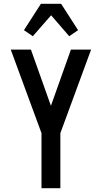

<svg xmlns="http://www.w3.org/2000/svg" viewBox="-20 -998 540 1018"><path d="M200 0V-292L37 -735H144L250 -437L356 -735H463L300 -292V0ZM154 -806 107 -838 197 -978H304L394 -838L347 -806L251 -917Z"/></svg>

Font: Iosevka Custom Semibold
Style: Regular
Weight: 600
Designer: Belleve Invis
Foundry: Belleve Invis
Version: Version 27.0.2; ttfautohint (v1.8.4)